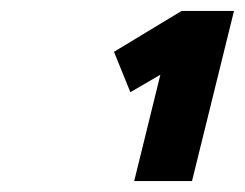

<svg xmlns="http://www.w3.org/2000/svg" viewBox="-20 -810 449 352"><path d="M219 -641 274 -673 226 -478H332L409 -790H313L189 -715Z"/></svg>

Font: RazerF5
Style: Bold Italic
Weight: 700
Foundry: Razer Inc.
Version: Version 2